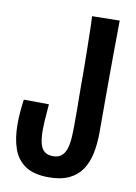

<svg xmlns="http://www.w3.org/2000/svg" viewBox="-81 -752 574 811"><g transform="rotate(10 206.0 -346.0)"><path d="M185.2 5.8Q121 5.8 84.3 -19Q47.6 -43.8 32.2 -88.5Q16.8 -133.2 16.8 -192.4Q16.8 -217.8 18.9 -244.3Q21 -270.8 25 -299L132.8 -298Q131.4 -277.2 129.7 -258Q128 -238.8 127 -221.3Q126 -203.8 126 -188Q126 -151.4 131.9 -128.8Q137.8 -106.2 151.4 -95.7Q165 -85.2 187.8 -85.2Q210.2 -85.2 223.4 -96.2Q236.6 -107.2 243.2 -126.6Q249.8 -146 251.8 -172.5Q253.8 -199 253.8 -229.4Q253.8 -246.8 253.8 -263.6Q253.8 -280.4 253.8 -299.3Q253.8 -318.2 253.3 -341.7Q252.8 -365.2 252.8 -396Q252.8 -422 252.8 -459.3Q252.8 -496.6 251.8 -539.1Q250.8 -581.6 250.3 -622.4Q249.8 -663.2 247.8 -696.2L366 -698.2Q365 -628.2 364.5 -549.1Q364 -470 364 -402Q364 -368 364 -339.5Q364 -311 364 -282.5Q364 -254 364 -219Q364 -169.2 355.4 -128Q346.8 -86.8 326.7 -57Q306.6 -27.2 271.8 -10.7Q237 5.8 185.2 5.8Z"/></g></svg>

Font: Truculenta
Style: Regular
Weight: 400
Designer: Ivan Castro, Eva Sanz & Omnibus-Type Team
Foundry: Omnibus-Type
Version: Version 1.002